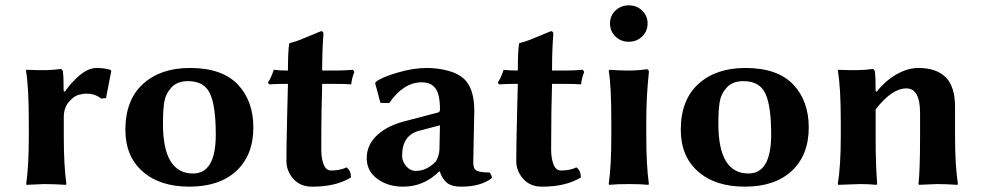

<svg xmlns="http://www.w3.org/2000/svg" viewBox="-20 -696 3719 726"><path d="M225.1 -349.1Q249 -384.3 281.5 -411.6Q314 -439 346.2 -439Q373 -439 397 -432.1L400.9 -428.2L380.9 -325.2L362.8 -323.2Q338.9 -342.3 305.2 -341.8Q292 -341.8 275.4 -336.9Q258.8 -332 240 -310.1Q221.2 -288.1 221.2 -252.9V-180.2Q221.2 -71.3 231 0L229 2.9Q181.2 0 147 0L80.1 2.9L79.1 0Q88.9 -67.9 88.9 -180.2V-234.9Q88.9 -367.7 78.1 -429.2L80.1 -432.1Q165 -428.2 209 -435.1Q215.8 -435.1 217.8 -424.8Q220.7 -409.2 220.7 -352.1Z M454.1 -205.1Q454.1 -317.9 520.5 -378.4Q586.9 -439 698.2 -439Q819.3 -439 878.7 -377Q938 -314.9 938 -213.9Q938 -109.9 874 -50Q810.1 9.8 696.3 9.8Q584.5 9.8 519.3 -47.6Q454.1 -105 454.1 -205.1ZM690.9 -389.2Q649.9 -389.2 627.9 -365Q606 -340.8 601.1 -309.8Q596.2 -278.8 596.2 -228Q596.2 -40 710 -40Q795.9 -40 795.9 -187Q795.9 -295.9 773.9 -342.5Q752 -389.2 690.9 -389.2Z M1068.8 -429.2Q1068.8 -498 1073.2 -529.8L1075.2 -533.2Q1093.3 -537.1 1115.2 -545.7Q1137.2 -554.2 1164.1 -565.7Q1190.9 -577.1 1193.8 -578.1Q1202.6 -578.1 1203.1 -567.9Q1198.2 -508.8 1198.2 -429.2H1245.1Q1280.3 -429.2 1314.9 -432.1L1319.8 -423.8Q1310.1 -399.9 1308.1 -377Q1288.1 -378.9 1235.8 -378.9H1198.2L1195.8 -272Q1194.8 -217.3 1194.8 -130.9Q1194.8 -96.7 1203.9 -74Q1212.9 -51.3 1231.9 -51.3Q1266.1 -51.3 1290 -63Q1307.1 -52.2 1307.1 -24.9Q1249 10.3 1160.2 9.8Q1115.2 9.8 1089.1 -19.8Q1063 -49.3 1063 -87.9Q1063 -141.1 1065.9 -261.2L1068.8 -378.9Q1022 -378.9 998 -377L993.2 -383.8Q1006.3 -403.8 1015.1 -432.1Q1036.6 -429.2 1068.8 -429.2Z M1643.6 -222.2 1563.5 -201.2Q1500.5 -184.1 1500.5 -106.9Q1500.5 -85.9 1515.6 -67.9Q1530.8 -49.8 1552.7 -49.8Q1592.8 -49.8 1626.5 -84Q1631.3 -88.9 1636.5 -104Q1641.6 -119.1 1641.6 -128.9ZM1769.5 -80.1Q1769.5 -57.1 1783 -50.5Q1796.4 -43.9 1830.6 -43.9Q1838.4 -37.1 1840.3 -22.9Q1797.4 10.3 1721.7 9.8Q1689.5 9.8 1671.4 -3.7Q1653.3 -17.1 1642.6 -47.9H1640.6Q1582.5 10.3 1503.4 9.8Q1447.3 9.8 1407 -19.5Q1366.7 -48.8 1366.7 -98.1Q1366.7 -148.9 1407.2 -186Q1447.8 -223.1 1520.5 -240.2L1637.7 -271Q1643.6 -272.9 1643.6 -283.2Q1643.6 -339.4 1626.5 -362.1Q1609.4 -384.8 1574.7 -384.8Q1505.9 -384.8 1451.7 -306.2L1418.5 -307.1L1398.4 -381.8L1401.4 -386.2Q1421.4 -403.3 1481.9 -421.1Q1542.5 -439 1593.8 -439Q1633.8 -439 1672.6 -429Q1711.4 -418.9 1733.4 -398.9Q1773.4 -362.8 1773.4 -276.9Q1773.4 -273.9 1771.5 -185.5Q1769.5 -97.2 1769.5 -80.1Z M1938 -429.2Q1938 -498 1942.4 -529.8L1944.3 -533.2Q1962.4 -537.1 1984.4 -545.7Q2006.3 -554.2 2033.2 -565.7Q2060.1 -577.1 2063 -578.1Q2071.8 -578.1 2072.3 -567.9Q2067.4 -508.8 2067.4 -429.2H2114.3Q2149.4 -429.2 2184.1 -432.1L2189 -423.8Q2179.2 -399.9 2177.2 -377Q2157.2 -378.9 2105 -378.9H2067.4L2064.9 -272Q2064 -217.3 2064 -130.9Q2064 -96.7 2073 -74Q2082 -51.3 2101.1 -51.3Q2135.3 -51.3 2159.2 -63Q2176.3 -52.2 2176.3 -24.9Q2118.2 10.3 2029.3 9.8Q1984.4 9.8 1958.3 -19.8Q1932.1 -49.3 1932.1 -87.9Q1932.1 -141.1 1935.1 -261.2L1938 -378.9Q1891.1 -378.9 1867.2 -377L1862.3 -383.8Q1875.5 -403.8 1884.3 -432.1Q1905.8 -429.2 1938 -429.2Z M2307.1 -558.1Q2286.6 -578.1 2286.6 -607.2Q2286.6 -636.2 2307.1 -656Q2327.6 -675.8 2357.7 -675.8Q2387.7 -675.8 2408.2 -656Q2428.7 -636.2 2428.7 -607.2Q2428.7 -578.1 2408.2 -558.1Q2387.7 -538.1 2357.7 -538.1Q2327.6 -538.1 2307.1 -558.1ZM2291.5 -234.9Q2291.5 -374 2281.7 -428.2L2284.7 -432.1Q2325.7 -429.2 2355.5 -429.2Q2390.6 -429.2 2424.8 -434.1Q2433.6 -434.1 2433.6 -423.8Q2423.8 -328.6 2423.8 -246.1V-180.2Q2423.8 -71.3 2433.6 0L2431.6 2.9Q2403.8 0 2357.4 0Q2310.5 0 2283.7 2.9L2281.7 0Q2291.5 -67.9 2291.5 -180.2Z M2554.2 -205.1Q2554.2 -317.9 2620.6 -378.4Q2687 -439 2798.3 -439Q2919.4 -439 2978.8 -377Q3038.1 -314.9 3038.1 -213.9Q3038.1 -109.9 2974.1 -50Q2910.2 9.8 2796.4 9.8Q2684.6 9.8 2619.4 -47.6Q2554.2 -105 2554.2 -205.1ZM2791 -389.2Q2750 -389.2 2728 -365Q2706.1 -340.8 2701.2 -309.8Q2696.3 -278.8 2696.3 -228Q2696.3 -40 2810.1 -40Q2896 -40 2896 -187Q2896 -295.9 2874 -342.5Q2852.1 -389.2 2791 -389.2Z M3591.3 -180.2Q3591.3 -70.3 3602.1 0L3600.1 2.9Q3556.2 0 3522 0Q3522 0 3455.1 2.9L3453.1 0Q3459 -53.2 3459 -180.2V-269Q3459 -361.8 3407.2 -361.8Q3352.1 -361.8 3291 -282.2V-180.2Q3291 -68.4 3296.9 0L3293.9 2.9Q3266.1 0 3231.9 0Q3231.9 0 3149.9 2.9L3147.9 0Q3159.2 -68.8 3159.2 -180.2V-234.9Q3159.2 -367.7 3147.9 -429.2L3149.9 -432.1Q3234.9 -428.2 3279.3 -435.1Q3286.1 -435.1 3288.1 -424.8Q3291 -409.2 3291 -352.1L3294.9 -349.1Q3329.1 -392.1 3371.1 -415.5Q3413.1 -439 3452.1 -439Q3521 -439 3556.2 -403.6Q3591.3 -368.2 3591.3 -291Z"/></svg>

Font: Linux Biolinum O
Style: Bold
Weight: 700
Designer: Philipp H. Poll
Foundry: Philipp H. Poll
Version: Version 1.3.2